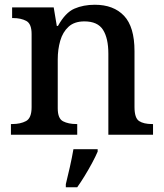

<svg xmlns="http://www.w3.org/2000/svg" viewBox="-20 -567 691 808"><path d="M26 0V-45H32Q66 -45 89.5 -57.5Q113 -70 113 -116V-424Q113 -467 90.5 -479Q68 -491 35 -491H31V-536H206L219 -458H224Q255 -514 293 -530.5Q331 -547 379 -547Q458 -547 502 -500.5Q546 -454 546 -352V-117Q546 -70 565.5 -57.5Q585 -45 619 -45H624V0H436V-341Q436 -406 413.5 -441.5Q391 -477 335 -477Q293 -477 268.5 -454.5Q244 -432 233.5 -395.5Q223 -359 223 -317V-111Q223 -68 245.5 -56.5Q268 -45 301 -45H305V0ZM257 208Q265 176 274 136Q283 96 289 61H391V71Q382 92 367.5 119Q353 146 336.5 173Q320 200 305 221H257Z"/></svg>

Font: Noto Serif Bengali Medium
Style: Regular
Weight: 500
Designer: Juan Bruce, Universal Thirst, Indian Type Foundry and the Monotype Design Team.
Foundry: Monotype Imaging Inc.
Version: Version 2.003; ttfautohint (v1.8.4.7-5d5b)